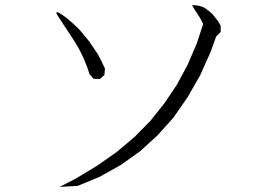

<svg xmlns="http://www.w3.org/2000/svg" viewBox="-20 -733 1040 737"><path d="M209 -15.6 271.5 -47.9 352.5 -96.7 427.7 -149.4 496.1 -207 557.6 -269.5 611.3 -336.9 659.2 -408.2 700.2 -484.4 735.4 -566.4 759.8 -640.6 749 -662.1 716.8 -712.9H729.5L743.2 -710.9L756.8 -707L769.5 -700.2L782.2 -690.4L794.9 -679.7L805.7 -666L817.4 -651.4L827.1 -633.8V-610.4L809.6 -592.8L789.1 -535.2L748 -443.4L699.2 -358.4L645.5 -281.2L584 -212.9L516.6 -151.4L443.4 -99.6L363.3 -54.7L278.3 -19.5ZM305.7 -498 294.9 -522.5 282.2 -546.9 268.6 -570.3 237.3 -618.2 202.1 -671.9Q186.5 -696.3 213.9 -679.7L239.3 -661.1L262.7 -640.6L285.2 -619.1L323.2 -573.2L356.4 -523.4L370.1 -497.1L382.8 -469.7L380.9 -445.3L363.3 -429.7L338.9 -430.7L323.2 -449.2L315.4 -473.6Z"/></svg>

Font: B2 Hana
Style: Regular
Weight: 500
Version: 2020-08-05; (max)